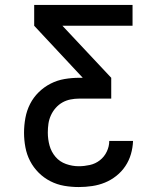

<svg xmlns="http://www.w3.org/2000/svg" viewBox="-20 -540 640 775"><path d="M298 215Q268 215 239 210Q210 205 183.5 191.5Q157 178 136 157Q115 136 101.5 110Q88 84 82.5 54.5Q77 25 77 -4Q77 -34 82.5 -64Q88 -94 101.5 -120.5Q115 -147 136.5 -168Q158 -189 184.5 -202.5Q211 -216 240.5 -221Q270 -226 300 -226H314L118 -436V-520H515V-436H232L429 -226V-142H300Q282 -142 264.5 -138.5Q247 -135 232 -126.5Q217 -118 205 -104.5Q193 -91 185.5 -74.5Q178 -58 175.5 -40.5Q173 -23 173 -5Q173 -5 173 -5Q173 -5 173 -5Q173 22 180 47.5Q187 73 204 93Q221 113 246.5 122Q272 131 298 131Q320 131 342.5 126Q365 121 383 107Q401 93 411 72Q421 51 421 29H517Q516 56 508.5 82Q501 108 486 130.5Q471 153 449.5 170Q428 187 403.5 197Q379 207 352 211Q325 215 298 215Z"/></svg>

Font: Iosevka Custom Medium Extended
Style: Regular
Weight: 500
Width: 7
Monospace: yes
Designer: Belleve Invis
Foundry: Belleve Invis
Version: Version 11.2.4; ttfautohint (v1.8.4)